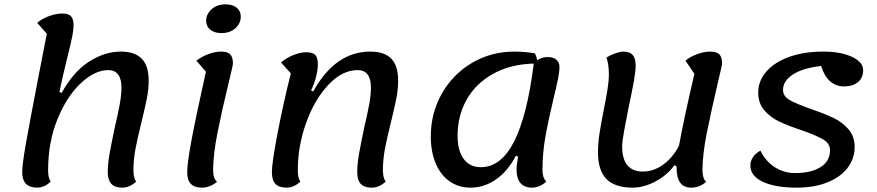

<svg xmlns="http://www.w3.org/2000/svg" viewBox="-20 -837 4031 882"><path d="M82 -46Q82 -81 99 -177.5Q116 -274 156 -481Q195 -682 195 -682L151 -732Q174 -752 206.5 -763.5Q239 -775 266 -775Q294 -775 306 -762.5Q318 -750 318 -720Q318 -701 312 -670.5Q306 -640 292 -584Q265 -475 253 -415L263 -410Q318 -509 390 -554.5Q462 -600 535 -600Q599 -600 631 -567.5Q663 -535 663 -467Q663 -427 654.5 -384Q646 -341 630 -276Q611 -200 602 -151.5Q593 -103 593 -55Q593 -17 606 -3Q575 25 542 25Q507 25 491 7Q475 -11 475 -46Q475 -84 483.5 -131.5Q492 -179 508 -255Q523 -318 530.5 -360.5Q538 -403 538 -434Q538 -515 477 -515Q416 -515 351.5 -455Q287 -395 244 -289.5Q201 -184 201 -55Q201 -18 213 -3Q184 25 151 25Q82 25 82 -46Z M927 -742Q927 -772 952 -794.5Q977 -817 1016 -817Q1049 -817 1067.5 -801.5Q1086 -786 1086 -761Q1086 -729 1061 -707Q1036 -685 997 -685Q965 -685 946 -700.5Q927 -716 927 -742ZM840 -46Q840 -87 859.5 -192Q879 -297 926 -508L882 -558Q906 -577 937.5 -588.5Q969 -600 995 -600Q1025 -600 1037.5 -587.5Q1050 -575 1050 -545Q1050 -537 1031 -459Q1000 -332 979.5 -229Q959 -126 959 -55Q959 -17 977 -2Q944 25 908 25Q874 25 857 8Q840 -9 840 -46Z M1229 -46Q1229 -90 1255.5 -227.5Q1282 -365 1316 -500L1271 -550Q1295 -571 1327.5 -584Q1360 -597 1386 -597Q1416 -597 1428 -585Q1440 -573 1440 -542Q1440 -516 1431.5 -483Q1423 -450 1409 -422L1419 -417Q1520 -600 1681 -600Q1746 -600 1777.5 -567.5Q1809 -535 1809 -467Q1809 -427 1800.5 -384Q1792 -341 1776 -276Q1757 -200 1748 -151.5Q1739 -103 1739 -55Q1739 -19 1752 -3Q1722 25 1688 25Q1654 25 1637.5 8Q1621 -9 1621 -46Q1621 -84 1629.5 -131.5Q1638 -179 1654 -255Q1669 -318 1676.5 -360.5Q1684 -403 1684 -434Q1684 -515 1623 -515Q1552 -515 1488.5 -447.5Q1425 -380 1386.5 -273Q1348 -166 1348 -55Q1348 -18 1360 -3Q1330 25 1297 25Q1262 25 1245.5 8Q1229 -9 1229 -46Z M2490 -3Q2459 25 2423 25Q2389 25 2371 4Q2353 -17 2353 -57Q2353 -79 2360 -117L2350 -122Q2314 -52 2259.5 -13.5Q2205 25 2141 25Q2087 25 2045.5 -4Q2004 -33 1981.5 -86.5Q1959 -140 1959 -210Q1959 -318 2010 -407.5Q2061 -497 2149 -548.5Q2237 -600 2343 -600Q2389 -600 2437 -592Q2444 -580 2448 -560Q2469 -575 2496 -575Q2521 -575 2535.5 -563Q2550 -551 2550 -530Q2550 -507 2543.5 -475Q2537 -443 2522 -381Q2498 -280 2485 -206Q2472 -132 2472 -55Q2472 -20 2490 -3ZM2432 -545Q2324 -542 2244.5 -497.5Q2165 -453 2123.5 -379Q2082 -305 2082 -213Q2082 -145 2110 -107Q2138 -69 2189 -69Q2282 -69 2342 -187.5Q2402 -306 2432 -545Z M3224 -2Q3194 25 3155 25Q3121 25 3104.5 2Q3088 -21 3088 -70V-73L3078 -78Q3046 -33 2992 -4Q2938 25 2887 25Q2805 25 2766 -14.5Q2727 -54 2727 -137Q2727 -178 2733.5 -221Q2740 -264 2754 -335Q2765 -390 2771 -428Q2777 -466 2777 -496Q2777 -540 2766 -573Q2786 -585 2808 -592.5Q2830 -600 2844 -600Q2873 -600 2886.5 -584.5Q2900 -569 2900 -535Q2900 -510 2892 -465Q2884 -420 2868 -345Q2857 -290 2847.5 -238.5Q2838 -187 2838 -164Q2838 -107 2862 -78Q2886 -49 2933 -49Q2982 -49 3025.5 -80Q3069 -111 3099 -167Q3122 -293 3170 -498L3129 -558Q3149 -576 3182 -588Q3215 -600 3242 -600Q3272 -600 3284.5 -587.5Q3297 -575 3297 -545Q3297 -537 3278 -459Q3246 -322 3226.5 -224Q3207 -126 3207 -55Q3207 -17 3224 -2Z M3427 -77Q3427 -97 3439 -115Q3451 -133 3473 -145Q3498 -95 3540 -68.5Q3582 -42 3633 -42Q3705 -42 3749 -69Q3793 -96 3793 -147Q3793 -178 3760.5 -197Q3728 -216 3661 -239Q3599 -260 3559 -279Q3519 -298 3491 -330.5Q3463 -363 3463 -411Q3463 -466 3501 -509Q3539 -552 3606.5 -576Q3674 -600 3762 -600Q3842 -600 3893.5 -576Q3945 -552 3945 -515Q3945 -479 3921 -459.5Q3897 -440 3858 -440Q3820 -440 3793 -464Q3766 -488 3752 -534Q3670 -525 3623.5 -495.5Q3577 -466 3577 -424Q3577 -395 3607.5 -377.5Q3638 -360 3706 -336Q3770 -314 3809.5 -295Q3849 -276 3877.5 -243.5Q3906 -211 3906 -162Q3906 -109 3874 -66.5Q3842 -24 3781.5 0.5Q3721 25 3640 25Q3541 25 3484 -2Q3427 -29 3427 -77Z"/></svg>

Font: Lemonada
Style: Regular
Weight: 400
Designer: Mohamed Gaber (Arabic) Eduardo Tunni (Latin)
Foundry: Kief Type Foundry
Version: Version 3.006